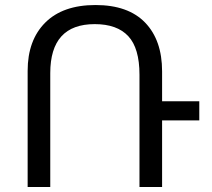

<svg xmlns="http://www.w3.org/2000/svg" viewBox="-20 -744 845 764"><path d="M180 -453V0H90V-462Q90 -584 160 -654Q230 -724 360 -724Q490 -724 557.5 -654Q625 -584 625 -460V-341H773V-265H625V0H535V-447Q535 -552 490.5 -600Q446 -648 357 -648Q180 -648 180 -453Z"/></svg>

Font: Noto Sans Armenian
Style: Regular
Weight: 400
Designer: Monotype Design Team
Foundry: Monotype Imaging Inc.
Version: Version 2.040;GOOG;noto-fonts:20170220:a8a215d2e889